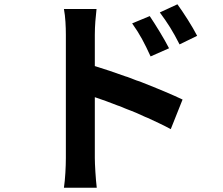

<svg xmlns="http://www.w3.org/2000/svg" viewBox="-20 -818 1040 895"><path d="M899 -651C876 -696 836 -758 807 -798L725 -760C762 -710 785 -674 817 -611L899 -651ZM422 -81V-365C455 -354 491 -341 529 -326L538 -323L548 -319C553 -317 557 -315 562 -313L572 -309C586 -304 600 -298 615 -292L624 -288C635 -283 647 -278 657 -273L667 -269C706 -251 743 -234 776 -216L831 -354C785 -376 716 -405 642 -434L632 -438C621 -441 611 -445 601 -449L591 -453L580 -457C579 -457 577 -458 575 -459L565 -462C515 -480 465 -497 422 -510V-656C422 -698 426 -741 430 -776H278C285 -740 287 -692 287 -656V-81C287 -42 284 18 278 57H431C426 16 422 -53 422 -81ZM768 -593C745 -638 706 -701 678 -743L596 -709C633 -657 653 -618 682 -555L768 -593Z"/></svg>

Font: Glow Sans TC Normal
Style: Bold
Weight: 700
Designer: Ryoko NISHIZUKA (kana, bopomofo & ideographs); Paul D. Hunt (Latin, Greek & Cyrillic); Sandoll Communications, Soo-young
Version: Version 0.93